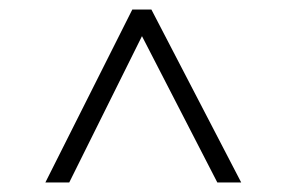

<svg xmlns="http://www.w3.org/2000/svg" viewBox="-20 -730 600 402"><path d="M75 -348 257 -710H297L485 -348H435L263 -682H291L125 -348Z"/></svg>

Font: Baskervville SC
Style: Regular
Weight: 400
Designer: Alexis Faudot, Rémi Forte, Morgane Pierson, Rafael Ribas, Tanguy Vanlaeys, Rosalie Wagner, Thomas Huot-Marchand
Foundry: ANRT
Version: Version 1.100